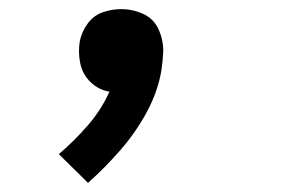

<svg xmlns="http://www.w3.org/2000/svg" viewBox="-20 -196 616 421"><path d="M173 205Q211 171 244.5 132.5Q278 94 302 49.5Q326 5 334 -42Q337 -63 338 -84Q338 -109 327.5 -132Q317 -155 294 -165.5Q271 -176 246 -176Q225 -176 205 -169Q185 -162 172 -144Q159 -126 155 -106Q151 -81 156 -57Q161 -33 178.5 -16Q196 1 220 5Q202 45 172.5 79Q143 113 109 142Z"/></svg>

Font: Iosevka Sparkle Semibold
Style: Italic
Weight: 600
Italic angle: -9°
Designer: Belleve Invis
Foundry: Belleve Invis
Version: Version 4.5.0; ttfautohint (v1.8.3)